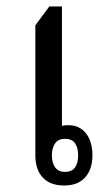

<svg xmlns="http://www.w3.org/2000/svg" viewBox="-20 -572 334 592"><path d="M178 0Q135 0 112 -24.5Q89 -49 89 -93V-494L132 -552H171V-184Q178 -186 191 -186Q225 -186 245 -161Q265 -136 265 -93Q265 -50 242.5 -25Q220 0 178 0ZM180 -42Q202 -42 211.5 -56Q221 -70 221 -93Q221 -116 211.5 -130Q202 -144 180 -144Q160 -144 150 -130Q140 -116 140 -93Q140 -70 150 -56Q160 -42 180 -42Z"/></svg>

Font: Noto Serif Thai Condensed
Style: Regular
Weight: 400
Width: 3
Designer: Monotype Design Team
Foundry: Monotype Imaging Inc.
Version: Version 2.002; ttfautohint (v1.8.4.7-5d5b)